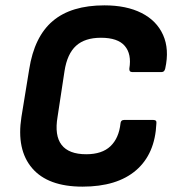

<svg xmlns="http://www.w3.org/2000/svg" viewBox="-20 -686 648 717"><path d="M288 11Q159 11 100 -58Q41 -127 60 -249L89 -427Q108 -549 177 -607.5Q246 -666 370 -666Q452 -666 508.5 -637.5Q565 -609 589 -555.5Q613 -502 597 -430Q594 -417 584 -417H473Q462 -417 463 -430Q472 -484 446 -514.5Q420 -545 357 -545Q297 -545 264 -515Q231 -485 221 -421L195 -250Q183 -180 210 -145Q237 -110 302 -110Q361 -110 392.5 -140Q424 -170 430 -225Q431 -238 443 -238H553Q566 -238 564 -225Q559 -111 488 -50Q417 11 288 11Z"/></svg>

Font: Sofia Sans Semi Condensed ExtraBold
Style: Italic
Weight: 800
Italic angle: -9°
Version: Version 4.100